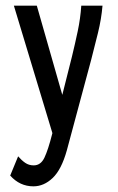

<svg xmlns="http://www.w3.org/2000/svg" viewBox="-20 -483 415 678"><path d="M98 175Q50 175 16 137L44 69Q56 83 69 92Q82 101 99 101Q124 101 137 73.5Q150 46 164 -9L165 -13L29 -463H110L200 -148L234 -283Q245 -328 254.5 -373Q264 -418 267 -463H342Q338 -416 326 -367Q314 -318 302 -272L216 48Q197 116 166 145.5Q135 175 98 175Z"/></svg>

Font: Inconsolata Condensed SemiBold
Style: Regular
Weight: 600
Width: 3
Monospace: yes
Designer: Raph Levien, Cyreal, Brenton Simpson
Foundry: Raph Levien, Cyreal, Google
Version: Version 3.100; ttfautohint (v1.8.4.7-5d5b)